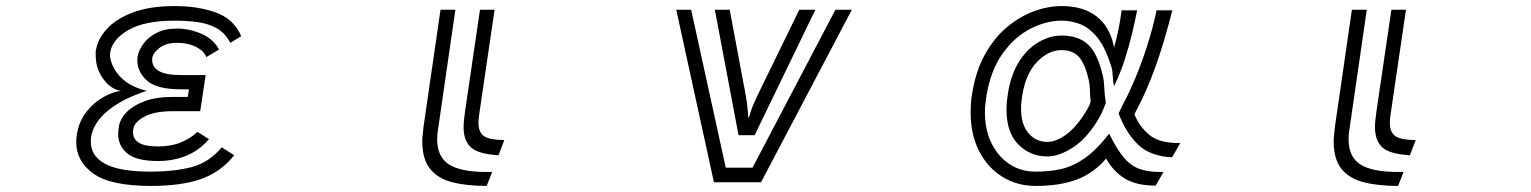

<svg xmlns="http://www.w3.org/2000/svg" viewBox="-20 -600 5040 632"><path d="M751 -89Q707 -34 642.5 -11Q578 12 477 12Q344 12 287.5 -28.5Q231 -69 231 -132Q231 -138 231.5 -144.5Q232 -151 233 -157Q240 -201 264.5 -232Q289 -263 320.5 -280.5Q352 -298 378 -301Q345 -306 320 -340Q295 -374 295 -418Q295 -423 295 -427.5Q295 -432 296 -436Q302 -472 332 -505Q362 -538 417.5 -559Q473 -580 555 -580Q633 -580 691.5 -558.5Q750 -537 774 -481L738 -459Q721 -492 692.5 -507.5Q664 -523 628.5 -527.5Q593 -532 555 -532Q457 -532 404 -502Q351 -472 343 -429Q343 -427 342.5 -424.5Q342 -422 342 -420Q342 -400 355 -375.5Q368 -351 394.5 -331Q421 -311 463 -301Q383 -275 335.5 -236Q288 -197 280 -150Q279 -146 279 -142Q279 -138 279 -133Q279 -86 326.5 -60.5Q374 -35 477 -35Q551 -35 609 -49.5Q667 -64 710 -115ZM668 -142Q636 -105 593.5 -87.5Q551 -70 500 -70Q429 -70 399 -95Q369 -120 369 -159Q369 -172 372 -187Q376 -209 396.5 -230.5Q417 -252 455 -266.5Q493 -281 549 -281H598L602 -306H575Q496 -306 464 -334.5Q432 -363 432 -402Q432 -405 432.5 -408Q433 -411 433 -414Q436 -433 451 -454.5Q466 -476 494 -491Q522 -506 562 -506Q603 -506 642.5 -489Q682 -472 701 -437L659 -412Q652 -432 625.5 -445.5Q599 -459 562 -459Q526 -459 504.5 -442Q483 -425 481 -408V-402Q481 -379 503.5 -366Q526 -353 575 -353H657L639 -234H549Q490 -234 457 -217Q424 -200 419 -177Q418 -173 418 -170Q418 -167 418 -164Q418 -142 437.5 -130Q457 -118 500 -118Q544 -118 576 -131.5Q608 -145 630 -166Z M1582 12Q1515 12 1467.5 -0.5Q1420 -13 1395 -45Q1370 -77 1370 -135Q1370 -146 1371.5 -157.5Q1373 -169 1374 -182L1430 -568H1479L1422 -175Q1419 -157 1419 -142Q1419 -84 1457.5 -59Q1496 -34 1581 -34H1600ZM1621 -89Q1553 -93 1529.5 -115.5Q1506 -138 1506 -181Q1506 -193 1507.5 -206.5Q1509 -220 1511 -235L1560 -568H1608L1558 -228Q1555 -210 1555 -196Q1555 -163 1574.5 -151Q1594 -139 1640 -139Z M2333 -568H2382L2434 -290Q2440 -258 2441.5 -235.5Q2443 -213 2443 -213H2445Q2445 -213 2451.5 -233.5Q2458 -254 2472 -283L2611 -568H2664L2464 -155H2411ZM2206 -568H2255L2369 -48H2457L2730 -568H2784L2485 0H2330Z M3784 11Q3721 11 3683 -12Q3645 -35 3621 -78Q3580 -30 3524.5 -9Q3469 12 3389 12Q3328 12 3279.5 -18Q3231 -48 3203 -102.5Q3175 -157 3175 -230Q3175 -245 3176 -260.5Q3177 -276 3180 -292Q3192 -367 3222.5 -421.5Q3253 -476 3295 -511Q3337 -546 3383.5 -563Q3430 -580 3475 -580Q3546 -580 3589.5 -546Q3633 -512 3646 -449Q3646 -448 3646.5 -446.5Q3647 -445 3647 -443Q3656 -475 3662 -505Q3668 -535 3672 -566H3723Q3717 -534 3707 -492Q3697 -450 3682.5 -404.5Q3668 -359 3647 -316Q3643 -333 3642.5 -352Q3642 -371 3637 -384Q3617 -447 3590.5 -478.5Q3564 -510 3534.5 -521Q3505 -532 3475 -532Q3424 -532 3372 -505.5Q3320 -479 3280.5 -424Q3241 -369 3227 -284Q3225 -271 3223.5 -257.5Q3222 -244 3222 -231Q3222 -173 3243.5 -129Q3265 -85 3302.5 -60Q3340 -35 3389 -35Q3434 -35 3472.5 -43.5Q3511 -52 3549.5 -78.5Q3588 -105 3631 -160Q3655 -111 3677.5 -83.5Q3700 -56 3728 -45Q3756 -34 3796 -34H3810ZM3838 -82Q3765 -86 3725.5 -124.5Q3686 -163 3662 -227L3681 -265Q3698 -297 3718 -345Q3738 -393 3756.5 -450.5Q3775 -508 3787 -566H3839Q3811 -457 3783.5 -380.5Q3756 -304 3724 -243L3714 -224Q3730 -184 3762.5 -156.5Q3795 -129 3862 -129H3865ZM3620 -261Q3613 -243 3610 -236Q3607 -229 3603 -221Q3564 -150 3516 -117.5Q3468 -85 3427 -85Q3372 -85 3332.5 -124Q3293 -163 3293 -240Q3293 -253 3294.5 -266.5Q3296 -280 3298 -294Q3308 -356 3335 -398Q3362 -440 3399 -461.5Q3436 -483 3474 -483Q3530 -483 3562 -453Q3594 -423 3611 -347Q3614 -333 3615 -310Q3616 -287 3620 -261ZM3570 -265Q3568 -283 3567.5 -303Q3567 -323 3564 -336Q3552 -389 3532 -412Q3512 -435 3474 -435Q3431 -435 3393.5 -396Q3356 -357 3345 -286Q3343 -274 3342 -263.5Q3341 -253 3341 -242Q3341 -190 3365.5 -161.5Q3390 -133 3427 -133Q3459 -133 3494.5 -161Q3530 -189 3561 -244Q3564 -249 3566 -254Q3568 -259 3570 -265Z M4582 12Q4515 12 4467.5 -0.5Q4420 -13 4395 -45Q4370 -77 4370 -135Q4370 -146 4371.5 -157.5Q4373 -169 4374 -182L4430 -568H4479L4422 -175Q4419 -157 4419 -142Q4419 -84 4457.5 -59Q4496 -34 4581 -34H4600ZM4621 -89Q4553 -93 4529.5 -115.5Q4506 -138 4506 -181Q4506 -193 4507.5 -206.5Q4509 -220 4511 -235L4560 -568H4608L4558 -228Q4555 -210 4555 -196Q4555 -163 4574.5 -151Q4594 -139 4640 -139Z"/></svg>

Font: Train One
Style: Regular
Weight: 400
Designer: Fontworks Inc.
Foundry: Fontworks Inc.
Version: Version 1.100